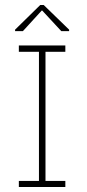

<svg xmlns="http://www.w3.org/2000/svg" viewBox="-20 -744 345 764"><path d="M135 -18V-545H161V-18ZM55 0V-24H240V0ZM55 -538V-563H240V-538ZM40 -620V-626L140 -724H154L255 -626V-620H224L148 -702H146L71 -620Z"/></svg>

Font: Darker Grotesque Light Light
Style: Regular
Weight: 300
Version: Version 1.000;gftools[0.9.28]